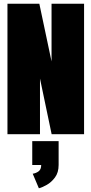

<svg xmlns="http://www.w3.org/2000/svg" viewBox="-20 -720 490 1030"><path d="M20 0V-700H191L256.5 -390.5V-700H431V0H257L194.5 -298.5V0ZM153 165V37H294.5V165Q294.5 205.5 275 231.8Q255.5 258 230.5 272Q205.5 286 188.5 290L155.5 212Q174 209 187.5 198.8Q201 188.5 201 165Z"/></svg>

Font: Trispace Condensed ExtraBold
Style: Regular
Weight: 800
Width: 3
Designer: Tyler Finck
Foundry: Etcetera Type Company
Version: Version 1.210; ttfautohint (v1.8.3)